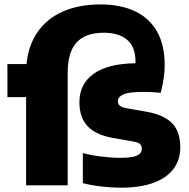

<svg xmlns="http://www.w3.org/2000/svg" viewBox="-20 -838 856 868"><path d="M795 -171.5Q795 -115 764 -74Q733 -33 673 -11.2Q613 10.5 527 10.5Q485 10.5 439.2 5.2Q393.5 0 354.5 -10V-146Q391.5 -136 437.8 -130.2Q484 -124.5 524.5 -124.5Q578 -124.5 599.5 -134.8Q621 -145 621 -165Q621 -179.5 612.8 -187Q604.5 -194.5 584 -198L489.5 -214.5Q412 -228.5 375.5 -268Q339 -307.5 339 -376Q339 -458.5 403.5 -504.5Q468 -550.5 592.5 -552V-559Q592.5 -626.5 554.5 -658.2Q516.5 -690 449.5 -690Q366 -690 326 -645.8Q286 -601.5 286 -509.5V0H98V-399H13.5V-548.5H100Q108 -633 150 -693.5Q192 -754 264.5 -786Q337 -818 434.5 -818Q522.5 -818 587.5 -788.5Q652.5 -759 688.5 -697.8Q724.5 -636.5 724.5 -543.5Q724.5 -487 706.5 -418.5Q669 -422.5 627.5 -422.5Q561.5 -422.5 537.2 -411Q513 -399.5 513 -380Q513 -367.5 521.5 -360.2Q530 -353 550.5 -349L644.5 -332.5Q720 -319 757.5 -281.5Q795 -244 795 -171.5Z"/></svg>

Font: Encode Sans ExtraBold
Style: Regular
Weight: 800
Designer: Multiple Designers
Foundry: Impallari Type
Version: Version 2.000